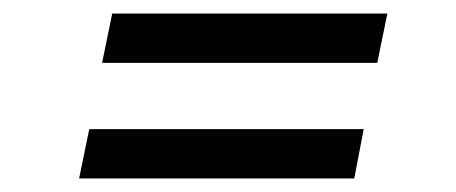

<svg xmlns="http://www.w3.org/2000/svg" viewBox="-20 -427 675 284"><path d="M131 -334 146 -407H553L538 -334ZM97 -163 112 -236H518L504 -163Z"/></svg>

Font: Piazzolla Thin SemiBold
Style: Italic
Weight: 600
Italic angle: -11.3°
Version: Version 2.005